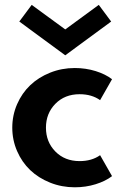

<svg xmlns="http://www.w3.org/2000/svg" viewBox="-20 -762 505 796"><path d="M290 -480Q335.5 -480 376.4 -467.3Q417.3 -454.5 444.5 -433.6L395 -346.8Q360.5 -371.4 310 -371.4Q248.6 -371.4 209.5 -331.6Q170.5 -291.8 170.5 -232.7Q170.5 -173.6 209.5 -133.9Q248.6 -94.1 310 -94.1Q360.5 -94.1 395 -118.6L444.5 -31.8Q417.3 -10.9 376.4 1.8Q335.5 14.5 290 14.5Q235.9 14.5 187.7 -4.8Q139.5 -24.1 105.2 -56.8Q70.9 -89.5 50.9 -135.5Q30.9 -181.4 30.9 -232.7Q30.9 -284.1 50.9 -330Q70.9 -375.9 105.2 -408.6Q139.5 -441.4 187.7 -460.7Q235.9 -480 290 -480ZM60 -672.7 111.4 -741.8 250.5 -640 389.5 -741.8 440.9 -672.7 250.5 -532.7Z"/></svg>

Font: Spartan MB
Style: Bold
Weight: 700
Designer: Matt Bailey, Mirko Velimirovic
Foundry: Matt Bailey
Version: Version 1.005